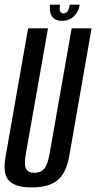

<svg xmlns="http://www.w3.org/2000/svg" viewBox="-31 -796 411 820"><path d="M104 4.5Q175.5 4.5 213.2 -25Q251 -54.5 264.5 -128L360 -675H275L181 -140.5Q172.5 -92 157.5 -75Q142.5 -58 115.5 -58Q89.5 -58 80.2 -75Q71 -92 79.5 -140.5L174 -675H89L-7 -128Q-20.5 -54.5 6.8 -25Q34 4.5 104 4.5ZM234 -707Q256 -707 271.2 -716.2Q286.5 -725.5 296.5 -741Q306.5 -756.5 309.5 -776H267Q264.5 -763.5 261.5 -755.2Q258.5 -747 253.2 -743Q248 -739 239.5 -739Q233 -739 229 -743Q225 -747 224 -755Q223 -763 225.5 -776H183Q180.5 -756.5 184.2 -741Q188 -725.5 200.5 -716.2Q213 -707 234 -707Z"/></svg>

Font: Anybody ExtraCondensed
Style: Italic
Weight: 400
Width: 2
Italic angle: -10°
Version: Version 1.113;gftools[0.9.25]